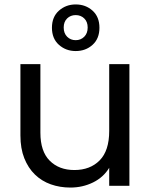

<svg xmlns="http://www.w3.org/2000/svg" viewBox="-20 -837 680 865"><path d="M563 0H472V-81Q446 -38 399 -15Q352 8 297 8Q250 8 209 -6.5Q168 -21 137.5 -50.5Q107 -80 89.5 -124Q72 -168 72 -227V-548H162V-239Q162 -155 204 -113Q246 -71 315 -71Q386 -71 429 -114.5Q472 -158 472 -247V-548H563ZM321 -656Q344 -656 359.5 -671.5Q375 -687 375 -713Q375 -739 359.5 -754Q344 -769 321 -769Q298 -769 282.5 -754Q267 -739 267 -713Q267 -687 282.5 -671.5Q298 -656 321 -656ZM321 -817Q366 -817 397 -789Q428 -761 428 -712Q428 -663 397 -635Q366 -607 321 -607Q277 -607 245.5 -635Q214 -663 214 -712Q214 -761 245.5 -789Q277 -817 321 -817Z"/></svg>

Font: Poppins
Style: Regular
Weight: 400
Designer: Ninad Kale (Devanagari), Jonny Pinhorn (Latin)
Foundry: Indian Type Foundry
Version: Version 3.002 2017